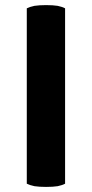

<svg xmlns="http://www.w3.org/2000/svg" viewBox="-20 -735 363 759"><path d="M85.9 -8.8Q97.7 -2.9 116.2 1Q135.7 3.9 162.1 3.9Q189.5 3.9 208 1Q226.6 -2.9 237.3 -8.8Q237.3 -240.2 237.3 -702.1Q226.6 -708 208 -711.9Q189.5 -714.8 162.1 -714.8Q135.7 -714.8 116.2 -711.9Q97.7 -708 85.9 -702.1Q85.9 -668 85.9 -600.6Q85.9 -453.1 85.9 -8.8Z"/></svg>

Font: cl
Style: Bold
Weight: 400
Designer: Mitja Miklavcic
Version: Version 7.504; 2011; Build 1021